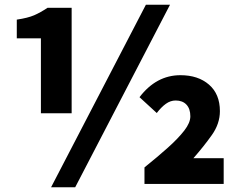

<svg xmlns="http://www.w3.org/2000/svg" viewBox="-20 -778 1013 812"><path d="M153 -299V-616H51V-695Q98 -702 124.5 -713.5Q151 -725 181 -745H283V-299ZM196 14 597 -758H699L298 14ZM591 0V-70Q647 -115 690.5 -154Q734 -193 759.5 -226Q785 -259 785 -286Q785 -318 768.5 -335.5Q752 -353 723 -353Q701 -353 681.5 -339Q662 -325 643 -300L570 -367Q641 -460 743 -460Q818 -460 864 -420Q910 -380 910 -308Q910 -255 876 -207Q842 -159 798 -109H926V0Z"/></svg>

Font: Source Han Sans CN Heavy
Style: Regular
Weight: 900
Designer: Ryoko NISHIZUKA 西塚涼子 (kana, bopomofo & ideographs); Paul D. Hunt (Latin, Greek & Cyrillic); Sandoll Communications 산돌커뮤니
Foundry: Adobe
Version: Version 2.000;hotconv 1.0.107;makeotfexe 2.5.65593